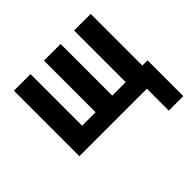

<svg xmlns="http://www.w3.org/2000/svg" viewBox="-164 -712 1078 1078"><g transform="rotate(-45 375.0 -173.0)"><path d="M606 174V0H70V-520H202V-110H309V-520H441V-110H548V-520H680V-110H721V174Z"/></g></svg>

Font: Iosevka Aile Extrabold
Style: Regular
Weight: 800
Designer: Belleve Invis
Foundry: Belleve Invis
Version: Version 27.3.5; ttfautohint (v1.8.4)